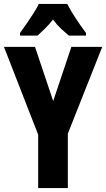

<svg xmlns="http://www.w3.org/2000/svg" viewBox="-20 -1044 537 971"><path d="M249 -533 341 -807H497L323 -368V-93H173V-363L0 -807H157ZM320 -1024Q337 -991 361.5 -953.5Q386 -916 415 -877V-864H328Q311 -878 289.5 -898Q268 -918 248 -945Q227 -918 205 -897Q183 -876 170 -864H81V-877Q95 -896 114 -923.5Q133 -951 150.5 -978.5Q168 -1006 176 -1024Z"/></svg>

Font: Noto Sans Kannada UI ExtraCondensed ExtraBold
Style: Regular
Weight: 800
Width: 2
Designer: Jelle Bosma - Monotype Design Team
Foundry: Monotype Imaging Inc.
Version: Version 2.005; ttfautohint (v1.8.4.7-5d5b)